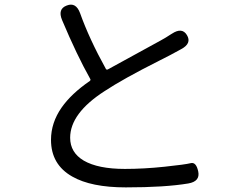

<svg xmlns="http://www.w3.org/2000/svg" viewBox="-20 -784 1040 832"><path d="M525 28Q375 28 293 -19Q201 -71 201 -178Q201 -252 247 -318Q289 -378 369 -433Q374 -437 371 -442Q313 -545 249 -697Q229 -745 269 -760Q309 -776 327 -727Q367 -615 439 -485Q442 -481 447 -483L677 -609Q699 -621 720 -635L725 -638Q769 -667 790 -632Q812 -596 765 -571L717 -545Q694 -533 670 -521Q513 -442 433 -389Q284 -293 284 -187Q284 -123 343 -88Q405 -52 521 -52Q603 -52 693 -61.5Q783 -71 806.5 -77Q830 -83 839 -41Q848 2 796 11Q695 28 525 28Z"/></svg>

Font: Resource Han Rounded HK
Style: Regular
Weight: 400
Designer: Cyano Hao (round all glyphs); Ryoko NISHIZUKA  (kana, bopomofo & ideographs); Paul D. Hunt (Latin, Greek & Cyrillic); Sa
Foundry: Cyano Hao
Version: 0.990